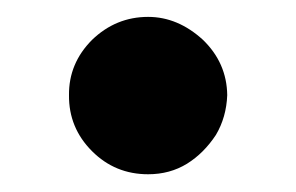

<svg xmlns="http://www.w3.org/2000/svg" viewBox="-20 -193 345 224"><path d="M152.8 10.3Q114.3 10.3 87.4 -16.6Q60.1 -43.9 60.5 -82Q60.1 -119.1 87.4 -146.5Q115.2 -173.3 152.8 -173.3Q187.5 -173.3 216.8 -146.5Q244.6 -119.6 245.1 -82Q244.1 -56.2 231.9 -35.6Q217.8 -14.2 198.2 -2Q178.2 10.3 152.8 10.3Z"/></svg>

Font: My Font
Style: Regular
Weight: 500
Designer: Rasmus Andersson
Foundry: rsms
Version: Version 0.001